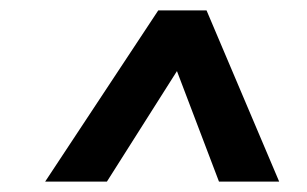

<svg xmlns="http://www.w3.org/2000/svg" viewBox="-20 -720 591 370"><path d="M518 -370H402L321 -583L186 -370H67L285 -700H378Z"/></svg>

Font: Kulim Park SemiBold
Style: Italic
Weight: 600
Italic angle: -8°
Designer: Noponies / Dale Sattler
Foundry: Noponies
Version: Version 1.000; ttfautohint (v1.8.3)